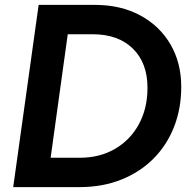

<svg xmlns="http://www.w3.org/2000/svg" viewBox="-20 -765 783 785"><path d="M34 0 138 -745H368Q474 -745 553.5 -702Q633 -659 677 -583.5Q721 -508 721 -410Q721 -321 691.5 -246Q662 -171 607 -116Q552 -61 475.5 -30.5Q399 0 305 0ZM187 -120H306Q388 -120 450.5 -156.5Q513 -193 548 -257.5Q583 -322 583 -406Q583 -508 523 -566.5Q463 -625 359 -625H257Z"/></svg>

Font: Plus Jakarta Sans
Style: Bold Italic
Weight: 700
Italic angle: -8°
Designer: Gumpita Rahayu
Foundry: Tokotype
Version: Version 2.071; ttfautohint (v1.8.4.7-5d5b);gftools[0.9.29]